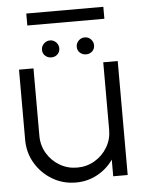

<svg xmlns="http://www.w3.org/2000/svg" viewBox="-54 -785 620 839"><g transform="rotate(-5 256.5 -365.0)"><path d="M40 -192.5V-500H103.5V-204Q103.5 -162 124.2 -127.2Q145 -92.5 179.8 -72Q214.5 -51.5 256.5 -51.5Q298.5 -51.5 333.2 -72Q368 -92.5 388.8 -127.2Q409.5 -162 409.5 -204V-500H473V0H409.5V-73Q382.5 -34 339.5 -10.5Q296.5 13 245.5 13Q188.5 13 142 -14.8Q95.5 -42.5 67.8 -89Q40 -135.5 40 -192.5ZM186 -541Q170 -541 158.8 -551.2Q147.5 -561.5 147.5 -577.5Q147.5 -593 158.8 -604.2Q170 -615.5 186 -615.5Q201.5 -615.5 212.5 -604.2Q223.5 -593 223.5 -577.5Q223.5 -561.5 212.5 -551.2Q201.5 -541 186 -541ZM338.5 -541Q322.5 -541 311.2 -551.2Q300 -561.5 300 -577.5Q300 -593 311.2 -604.2Q322.5 -615.5 338.5 -615.5Q354 -615.5 365 -604.2Q376 -593 376 -577.5Q376 -561.5 365 -551.2Q354 -541 338.5 -541ZM93 -741.5H431V-689H93Z"/></g></svg>

Font: Urbanist Light
Style: Regular
Weight: 300
Designer: Corey Hu
Foundry: Corey Hu
Version: Version 1.330; ttfautohint (v1.8.4.7-5d5b)